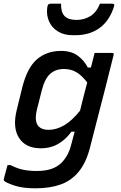

<svg xmlns="http://www.w3.org/2000/svg" viewBox="-38 -821 658 1041"><path d="M293 -545Q348 -545 383 -519.5Q418 -494 438 -455H455Q460 -475 465 -494.5Q470 -514 475 -534H570Q581 -534 578 -523Q556 -433 535.5 -353.5Q515 -274 494.5 -194.5Q474 -115 451 -25Q430 59 390 108.5Q350 158 291.5 179Q233 200 154 200Q85 200 40 185Q-5 170 -16 159Q-19 154 -17 148Q-12 128 -7.5 112Q-3 96 3 74H19Q54 92 86.5 99Q119 106 162 106Q206 106 238.5 95.5Q271 85 295 62Q314 43 327.5 18Q341 -7 350 -44Q354 -61 358.5 -76.5Q363 -92 367 -107H349Q321 -67 279.5 -42Q238 -17 183 -17Q101 -17 65 -73.5Q29 -130 53 -226L83 -348Q110 -455 163 -500Q216 -545 293 -545ZM172 -135Q190 -117 225 -117Q268 -117 310.5 -142Q353 -167 396 -221Q405 -258 414.5 -295.5Q424 -333 435 -374Q404 -414 374.5 -430.5Q345 -447 309 -447Q264 -447 234.5 -421Q205 -395 189 -333L162 -226Q154 -192 157 -169.5Q160 -147 172 -135ZM377 -713Q419 -713 452.5 -734Q486 -755 504 -801H569Q579 -801 581 -797Q583 -793 578 -779Q553 -705 499.5 -667.5Q446 -630 370 -630H358Q309 -630 276 -650.5Q243 -671 228 -705Q213 -739 218 -779Q220 -793 224 -797Q228 -801 238 -801H293Q292 -755 312 -734Q332 -713 377 -713Z"/></svg>

Font: Recursive Sn Lnr St Med
Style: Italic
Weight: 500
Italic angle: -15°
Version: Version 1.079;hotconv 1.0.112;makeotfexe 2.5.65598; ttfautoh